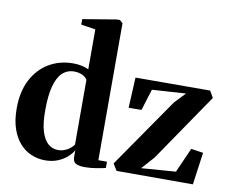

<svg xmlns="http://www.w3.org/2000/svg" viewBox="-87 -930 1267 1053"><g transform="rotate(10 546.5 -403.5)"><path d="M227.5 11Q186.5 11 150 -4.2Q113.5 -19.5 85.2 -51Q57 -82.5 40.8 -130.2Q24.5 -178 24.5 -243Q24.5 -336 58.8 -402.2Q93 -468.5 152.8 -504Q212.5 -539.5 288.5 -539.5Q315 -539.5 338 -534Q361 -528.5 374 -521.5V-744L293.5 -756.5V-787L479.5 -818H498L515 -803.5V-40.5H563V-5.5Q545 -1 511.8 4.5Q478.5 10 446.5 10Q417.5 10 399.2 1.5Q381 -7 381 -36.5V-72Q369.5 -51.5 347.8 -32.5Q326 -13.5 295.5 -1.2Q265 11 227.5 11ZM286 -57Q307.5 -57 324.8 -64Q342 -71 354.5 -81.5Q367 -92 374 -102.5V-462.5Q366 -477.5 346.2 -487Q326.5 -496.5 301 -496.5Q262 -496.5 235.2 -471.2Q208.5 -446 194.5 -394.2Q180.5 -342.5 180.5 -262Q180 -186.5 194.2 -141.5Q208.5 -96.5 232.5 -76.8Q256.5 -57 286 -57ZM925 -484 737 -472 700 -353 628.5 -352.5 637 -522 1052.5 -523 1074 -485.5 816.5 -108.5 753.5 -38 945 -52.5 1006 -190 1073.5 -180 1048.5 0H623.5L600.5 -37.5L867.5 -423.5Z"/></g></svg>

Font: Merriweather 96pt
Style: Bold
Weight: 700
Version: Version 2.100